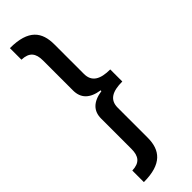

<svg xmlns="http://www.w3.org/2000/svg" viewBox="-343 -873 1058 1058"><g transform="rotate(-45 186.0 -344.0)"><path d="M37 -866V-776C96 -774 118 -745 118 -689V-455C118 -395 153 -359 226 -348V-342C153 -331 118 -295 118 -236V0C118 57 96 86 37 88V178C178 178 225 116 225 20V-214C225 -275 268 -298 345 -298V-392C268 -392 225 -416 225 -477V-707C225 -803 182 -866 37 -866Z"/></g></svg>

Font: Noto Sans Malayalam UI ExtraCondensed SemiBold
Style: Regular
Weight: 600
Width: 2
Designer: Jelle Bosma - Monotype Design Team
Foundry: Monotype Imaging Inc.
Version: Version 2.104